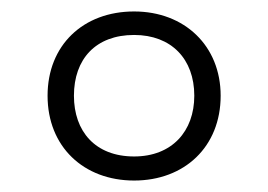

<svg xmlns="http://www.w3.org/2000/svg" viewBox="-20 -744 468 335"><path d="M214 -429C302 -429 365 -488 365 -577C365 -664 302 -724 214 -724C125 -724 63 -665 63 -577C63 -488 126 -429 214 -429ZM214 -471C146 -471 109 -515 109 -577C109 -641 147 -683 214 -683C279 -683 319 -641 319 -577C319 -515 280 -471 214 -471Z"/></svg>

Font: Noto Sans Kannada Light
Style: Regular
Weight: 300
Designer: Jelle Bosma - Monotype Design Team
Foundry: Monotype Imaging Inc.
Version: Version 2.005